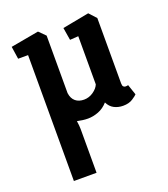

<svg xmlns="http://www.w3.org/2000/svg" viewBox="-140 -591 841 963"><g transform="rotate(-20 281.0 -109.0)"><path d="M88 274V-398H35L25 -465L175 -492L209 -458V-151Q211 -136 216.5 -125Q222 -114 231 -106.5Q240 -99 251.5 -95.5Q263 -92 276 -92Q303 -92 326 -108Q349 -124 357 -144V-401L312 -398L301 -465L443 -492L478 -454V-105Q478 -92 483 -87.5Q488 -83 494 -83Q499 -83 502.5 -83.5Q506 -84 508 -85L527 -29Q521 -22 501 -9Q481 4 450 4Q424 4 402.5 -7Q381 -18 369 -43Q347 -18 318.5 -7Q290 4 262 4Q248 4 233.5 2Q219 0 205 -3Q207 9 208 21Q209 33 209 41V274Z"/></g></svg>

Font: Kreon
Style: Bold
Weight: 700
Designer: Julia Petretta
Foundry: Julia Petretta and Eli Heuer
Version: Version 2.002